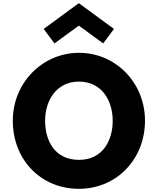

<svg xmlns="http://www.w3.org/2000/svg" viewBox="-20 -1172 992 1207"><path d="M263.5 -413C263.5 -536 331.5 -659 476.5 -659C622.5 -659 688.5 -536 688.5 -413C688.5 -290 626.5 -167 476.5 -167C322.5 -167 263.5 -290 263.5 -413ZM60.5 -413C60.5 -172 232.5 15 476.5 15C713.5 15 891.5 -172 891.5 -413C891.5 -654 705.5 -840 476.5 -840C249.5 -840 60.5 -654 60.5 -413ZM254.5 -990 322.5 -899 475.5 -1011 628.5 -899 696.5 -990 475.5 -1152Z"/></svg>

Font: Sztylet
Style: Bd
Weight: 700
Foundry: Cannot Into Space Fonts, PlusOne Fonts
Version: Version 0.12